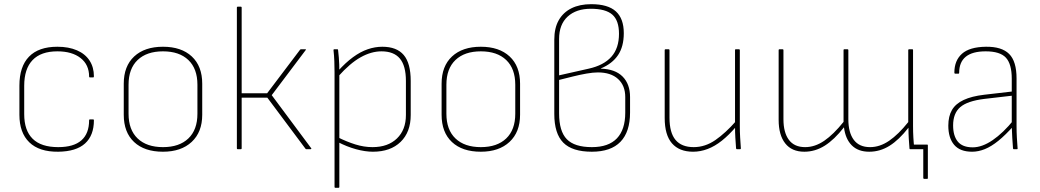

<svg xmlns="http://www.w3.org/2000/svg" viewBox="-20 -715 4984 920"><path d="M259 12Q168 13 120.5 -33Q73 -79 73 -165V-305Q73 -396 119 -443.5Q165 -491 255 -491Q309 -491 348.5 -474Q388 -457 409 -425Q430 -393 430 -349Q430 -344 426 -344H411Q407 -344 407 -348Q407 -405 366 -437Q325 -469 255 -469Q176 -469 136 -427Q96 -385 96 -304V-168Q96 -90 136.5 -50Q177 -10 259 -10Q333 -10 370 -42.5Q407 -75 407 -139Q407 -143 411 -143H426Q430 -143 430 -139Q430 -66 387.5 -27.5Q345 11 259 12Z M761 12Q672 12 622.5 -34.5Q573 -81 573 -165V-314Q573 -398 623 -444.5Q673 -491 761 -491Q849 -491 899 -444.5Q949 -398 949 -314V-165Q949 -82 898.5 -35Q848 12 761 12ZM761 -10Q839 -10 882.5 -51.5Q926 -93 926 -170V-309Q926 -386 882.5 -427.5Q839 -469 761 -469Q683 -469 639.5 -427.5Q596 -386 596 -309V-170Q596 -93 639.5 -51.5Q683 -10 761 -10Z M1471 -5Q1473 -4 1471.5 -2Q1470 0 1468 0H1448Q1446 0 1444 -2L1261 -247H1138V-4Q1138 0 1134 0H1119Q1115 0 1115 -4V-679Q1115 -683 1119 -683H1134Q1138 -683 1138 -679V-268H1260L1418 -477Q1420 -479 1423 -479H1443Q1445 -479 1446 -478Q1447 -477 1444 -474L1282 -259Z M1767 12Q1730 12 1686 0Q1642 -12 1598 -35L1597 -58Q1641 -36 1682.5 -23Q1724 -10 1765 -10Q1839 -10 1882 -51.5Q1925 -93 1925 -164V-327Q1925 -400 1896 -434.5Q1867 -469 1808 -469Q1759 -469 1708 -440.5Q1657 -412 1600 -348V-375Q1636 -415 1671.5 -441Q1707 -467 1742 -479Q1777 -491 1812 -491Q1881 -491 1914.5 -451.5Q1948 -412 1948 -327V-164Q1948 -82 1899.5 -35Q1851 12 1767 12ZM1587 185Q1583 185 1583 181V-369Q1583 -393 1582 -421Q1581 -449 1578 -475Q1578 -479 1581 -479H1597Q1600 -479 1600 -475Q1602 -458 1603.5 -440Q1605 -422 1605.5 -405.5Q1606 -389 1606 -373V-363V181Q1606 185 1602 185Z M2284 12Q2195 12 2145.5 -34.5Q2096 -81 2096 -165V-314Q2096 -398 2146 -444.5Q2196 -491 2284 -491Q2372 -491 2422 -444.5Q2472 -398 2472 -314V-165Q2472 -82 2421.5 -35Q2371 12 2284 12ZM2284 -10Q2362 -10 2405.5 -51.5Q2449 -93 2449 -170V-309Q2449 -386 2405.5 -427.5Q2362 -469 2284 -469Q2206 -469 2162.5 -427.5Q2119 -386 2119 -309V-170Q2119 -93 2162.5 -51.5Q2206 -10 2284 -10Z M2816 12Q2722 12 2679 -31.5Q2636 -75 2636 -169V-525Q2636 -581 2657.5 -618.5Q2679 -656 2718.5 -675.5Q2758 -695 2813 -695Q2893 -695 2931 -660.5Q2969 -626 2969 -556Q2969 -492 2941.5 -451Q2914 -410 2859 -387V-386Q2928 -384 2963.5 -348Q2999 -312 2999 -250V-176Q2999 -83 2953 -35.5Q2907 12 2816 12ZM2816 -10Q2896 -10 2936 -52Q2976 -94 2976 -175V-250Q2976 -305 2941.5 -336.5Q2907 -368 2845 -368Q2822 -368 2790.5 -362.5Q2759 -357 2725 -348.5Q2691 -340 2659 -332V-172Q2659 -86 2696 -48Q2733 -10 2816 -10ZM2659 -354 2801 -386Q2873 -402 2909.5 -443Q2946 -484 2946 -553Q2946 -617 2914 -645Q2882 -673 2811 -673Q2741 -673 2700 -635.5Q2659 -598 2659 -528Z M3301 12Q3235 12 3200 -28Q3165 -68 3165 -150V-475Q3165 -479 3169 -479H3184Q3188 -479 3188 -475V-151Q3188 -79 3217 -44.5Q3246 -10 3304 -10Q3359 -10 3408 -44Q3457 -78 3507 -135V-108Q3473 -68 3439 -41Q3405 -14 3370.5 -1Q3336 12 3301 12ZM3511 0Q3508 0 3507 -4Q3505 -30 3503.5 -55.5Q3502 -81 3502 -108V-120V-475Q3502 -479 3505 -479H3521Q3525 -479 3525 -475V-111Q3525 -83 3526.5 -57Q3528 -31 3530 -4Q3530 0 3526 0Z M4408 142Q4406 142 4405 140.5Q4404 139 4404 138V0H4345L4359 -22H4423Q4425 -22 4425.5 -21Q4426 -20 4426 -18V138Q4426 139 4425.5 140.5Q4425 142 4423 142ZM3834 12Q3774 12 3742.5 -28Q3711 -68 3711 -141V-475Q3711 -479 3715 -479H3730Q3734 -479 3734 -475V-144Q3734 -80 3760 -45Q3786 -10 3838 -10Q3885 -10 3929.5 -40.5Q3974 -71 4022 -131V-475Q4022 -479 4025 -479H4041Q4045 -479 4045 -475V-144Q4045 -80 4071 -45Q4097 -10 4149 -10Q4196 -10 4240.5 -40.5Q4285 -71 4332 -130V-475Q4332 -479 4336 -479H4352Q4355 -479 4355 -475V-111Q4355 -83 4356.5 -56.5Q4358 -30 4361 -4Q4361 0 4357 0H4342Q4338 0 4338 -3Q4336 -27 4334.5 -51.5Q4333 -76 4333 -103Q4288 -45 4242.5 -16.5Q4197 12 4145 12Q4092 12 4061.5 -18.5Q4031 -49 4024 -105Q3978 -46 3932 -17Q3886 12 3834 12Z M4838 0Q4836 0 4835 -1.5Q4834 -3 4834 -4Q4832 -28 4830.5 -54.5Q4829 -81 4828 -109V-121V-338Q4828 -408 4800 -438.5Q4772 -469 4703 -469Q4576 -469 4576 -366Q4576 -362 4573 -362H4557Q4553 -362 4553 -367Q4553 -425 4589.5 -457.5Q4626 -490 4704 -491Q4780 -492 4815.5 -456.5Q4851 -421 4851 -339V-111Q4851 -82 4852.5 -55.5Q4854 -29 4856 -4Q4857 0 4853 0ZM4638 12Q4580 12 4552 -21Q4524 -54 4524 -113Q4524 -158 4541.5 -188Q4559 -218 4597.5 -236Q4636 -254 4696 -261L4834 -277V-257L4696 -241Q4615 -231 4581 -201.5Q4547 -172 4547 -114Q4547 -64 4569.5 -36.5Q4592 -9 4641 -9Q4686 -9 4736.5 -43.5Q4787 -78 4838 -141V-113Q4798 -68 4764 -40.5Q4730 -13 4699 -0.5Q4668 12 4638 12Z"/></svg>

Font: Sofia Sans Thin
Style: Regular
Weight: 250
Designer: Botio Nikoltchev, Ani Petrova
Foundry: lettersoup
Version: Version 4.101